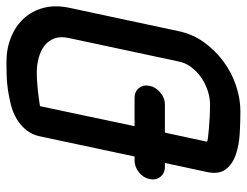

<svg xmlns="http://www.w3.org/2000/svg" viewBox="-105 -662 765 595"><g transform="rotate(-90 277.5 -364.5)"><path d="M58 -236Q38 -236 27 -250Q16 -264 20 -283Q24 -303 41 -316.5Q58 -330 78 -330H90L152 -621Q157 -647 171.5 -665Q186 -683 206 -695Q226 -707 249.5 -713Q273 -719 297 -722.5Q321 -726 343.5 -726.5Q366 -727 384 -727Q424 -727 459 -713Q494 -699 517.5 -673.5Q541 -648 550.5 -612.5Q560 -577 551 -533L479 -196Q470 -151 444.5 -115.5Q419 -80 384.5 -54.5Q350 -29 309.5 -15.5Q269 -2 230 -2Q199 -2 162.5 -4Q126 -6 96.5 -16Q67 -26 50.5 -47Q34 -68 42 -106L70 -236ZM136 -106Q136 -104 148 -102.5Q160 -101 177.5 -99.5Q195 -98 214.5 -97Q234 -96 250 -96Q271 -96 293 -103Q315 -110 334 -123Q353 -136 367 -154.5Q381 -173 385 -196L457 -533Q463 -559 456 -578Q449 -597 433.5 -609Q418 -621 396 -627Q374 -633 350 -633Q337 -633 322 -632Q307 -631 292.5 -629.5Q278 -628 265.5 -626Q253 -624 246 -623L184 -330H272Q291 -330 302 -316.5Q313 -303 309 -283Q305 -264 288 -250Q271 -236 252 -236H164Z"/></g></svg>

Font: VDS
Style: Italic
Weight: 400
Designer: artmaker
Foundry: artmaker
Version: Version 1.000 2009 initial release